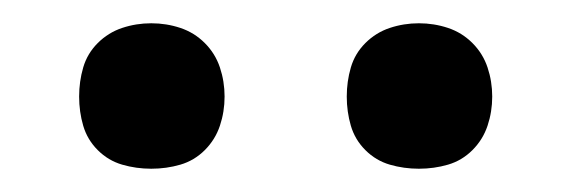

<svg xmlns="http://www.w3.org/2000/svg" viewBox="-20 -753 490 165"><path d="M340 -608Q327 -608 315 -611.5Q303 -615 294 -624Q285 -633 281.5 -645Q278 -657 278 -670Q278 -683 281.5 -695Q285 -707 294 -716Q303 -725 315 -729Q327 -733 340 -733Q353 -733 365 -729Q377 -725 386 -716Q395 -707 399 -695Q403 -683 403 -670Q403 -657 399 -645Q395 -633 386 -624Q377 -615 365 -611.5Q353 -608 340 -608ZM110 -608Q97 -608 85 -611.5Q73 -615 64 -624Q55 -633 51.5 -645Q48 -657 48 -670Q48 -683 51.5 -695Q55 -707 64 -716Q73 -725 85 -729Q97 -733 110 -733Q123 -733 135 -729Q147 -725 156 -716Q165 -707 169 -695Q173 -683 173 -670Q173 -657 169 -645Q165 -633 156 -624Q147 -615 135 -611.5Q123 -608 110 -608Z"/></svg>

Font: Iosevka Aile
Style: Regular
Weight: 400
Designer: Belleve Invis
Foundry: Belleve Invis
Version: Version 28.0.1; ttfautohint (v1.8.4)